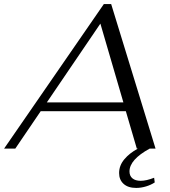

<svg xmlns="http://www.w3.org/2000/svg" viewBox="-56 -730 834 943"><path d="M701 143 704 166Q686 178 661.5 185.5Q637 193 613 193Q573 193 551 173Q529 153 529 120Q529 83 554.5 52.5Q580 22 621 0H616L562 -184H144L19 0H-36L454 -710H490L708 0H679Q580 54 580 112Q580 134 594.5 146Q609 158 635 158Q663 158 701 143ZM550 -227 437 -614 174 -227Z"/></svg>

Font: Fahkwang Light
Style: Italic
Weight: 300
Italic angle: -10°
Version: Version 1.000; ttfautohint (v1.6)